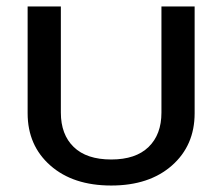

<svg xmlns="http://www.w3.org/2000/svg" viewBox="-20 -555 683 590"><path d="M321.8 15.1Q204.6 15.1 134.8 -46.4Q64.9 -107.9 64.9 -207V-535.2H167V-209Q167 -141.6 206.5 -103.3Q246.1 -64.9 321.8 -64.9Q397 -64.9 436.5 -103.3Q476.1 -141.6 476.1 -209V-535.2H578.1V-207Q578.1 -107.9 508.3 -46.4Q438.5 15.1 321.8 15.1Z"/></svg>

Font: Prompt
Style: Regular
Weight: 400
Designer: Katatrad Team
Foundry: CadsonDemak
Version: Version 1.000;PS 001.000;hotconv 1.0.88;makeotf.lib2.5.64775